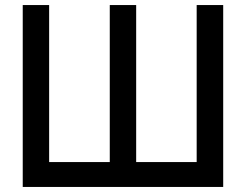

<svg xmlns="http://www.w3.org/2000/svg" viewBox="-20 -740 974 760"><path d="M863.5 0V-720H758.5V-98.5H519V-720H414.5V-98.5H174.5V-720H70V0Z"/></svg>

Font: Manrope SemiBold
Style: Regular
Weight: 600
Designer: Mikhail Sharanda
Foundry: Mikhail Sharanda
Version: Version 4.505